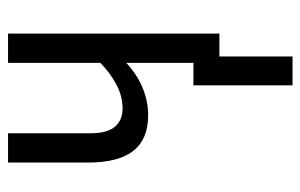

<svg xmlns="http://www.w3.org/2000/svg" viewBox="-158 -418 762 487"><g transform="rotate(-90 223.5 -175.0)"><path d="M381.3 -536.1V0H323.2V185.5H250V-65.9H307.1V-236.3Q279.3 -210 244.9 -195.3Q210.4 -180.7 174.3 -180.7Q113.3 -180.7 83.7 -218.5Q54.2 -256.3 54.2 -333V-536.1H128.4V-327.6Q128.4 -284.7 145 -265.1Q161.6 -245.6 190.9 -245.6Q222.7 -245.6 252.4 -261.5Q282.2 -277.3 307.1 -302.2V-536.1Z"/></g></svg>

Font: Open Sans Condensed
Style: Regular
Weight: 400
Width: 3
Designer: Monotype Design Team
Foundry: Monotype Imaging Inc.
Version: Version 3.000